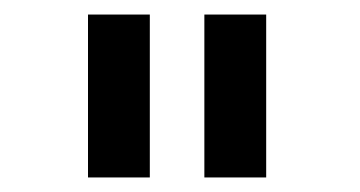

<svg xmlns="http://www.w3.org/2000/svg" viewBox="-20 -669 495 264"><path d="M101 -425H186V-649H101ZM261 -425H346V-649H261Z"/></svg>

Font: Grotesk 02 Mince
Style: Bold
Weight: 400
Designer: Frank Adebiaye, contributions by Jérémy Landes, Ariel Martín Pérez
Foundry: Velvetyne Type Foundry
Version: Version 3.000;Glyphs 3.1.2 (3150)